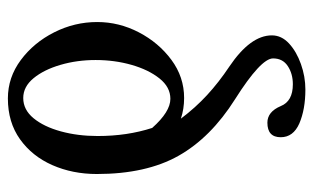

<svg xmlns="http://www.w3.org/2000/svg" viewBox="-170 -466 776 475"><g transform="rotate(-90 217.5 -229.0)"><path d="M233 139Q184 139 149 124Q115 109 115 78Q115 45 151 45Q178 45 192 78Q204 108 246 108Q272 108 291 95.5Q310 83 310 59Q310 29 209 -35Q114 -95 69 -175Q24 -255 24 -377Q24 -437 46 -487Q68 -537 110 -567Q152 -597 211 -597Q263 -597 306 -565Q349 -533 374.5 -482.5Q400 -432 400 -376Q400 -322 374.5 -273Q349 -224 306.5 -192.5Q264 -161 212 -161Q185 -161 161 -169Q188 -133 219.5 -104Q251 -75 290 -49Q367 3 367 56Q367 80 347 98.5Q327 117 296 128Q265 139 233 139ZM210 -195Q239 -195 260.5 -222Q282 -249 294 -291Q306 -333 306 -380Q306 -426 294 -467Q282 -508 261 -533.5Q240 -559 212 -559Q183 -559 162 -533.5Q141 -508 129.5 -466Q118 -424 118 -375Q118 -338 123 -304.5Q128 -271 138 -240Q178 -195 210 -195Z"/></g></svg>

Font: Junicode Two Beta Condensed Medium
Style: Regular
Weight: 500
Width: 3
Designer: Peter S. Baker
Foundry: Briery Creek Software
Version: Version 1.053; ttfautohint (v1.8.4)